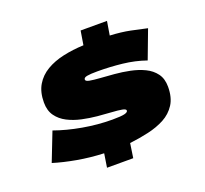

<svg xmlns="http://www.w3.org/2000/svg" viewBox="-150 -983 1349 1266"><g transform="rotate(-20 525.0 -350.0)"><path d="M961 -667 886 -468Q809 -495 723 -504.5Q637 -514 549 -514Q500 -514 476.5 -509.5Q453 -505 453 -491Q453 -479 480 -474Q507 -469 551.5 -466Q596 -463 649.5 -458.5Q703 -454 756.5 -443Q810 -432 854.5 -410.5Q899 -389 926 -352.5Q953 -316 953 -260Q953 -184 922 -136Q891 -88 839.5 -60.5Q788 -33 723.5 -18.5Q659 -4 591 4L576 105H392L407 9Q310 5 220.5 -11Q131 -27 60 -49L138 -249Q224 -218 328.5 -199.5Q433 -181 534 -181Q596 -181 620 -187Q644 -193 644 -205Q644 -216 617 -221Q590 -226 546 -228.5Q502 -231 449 -236Q396 -241 343 -252.5Q290 -264 246 -286.5Q202 -309 175 -346.5Q148 -384 148 -441Q148 -514 177.5 -563.5Q207 -613 258.5 -643.5Q310 -674 378 -689Q446 -704 522 -707L538 -805H723L707 -708Q787 -704 848 -691.5Q909 -679 961 -667Z"/></g></svg>

Font: Georama ExtraExtended Black
Style: Italic
Weight: 900
Width: 8
Italic angle: -9°
Designer: Jean-Baptiste Levee
Foundry: Production Type
Version: Version 1.000